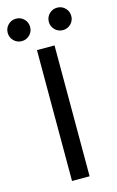

<svg xmlns="http://www.w3.org/2000/svg" viewBox="-146 -938 606 992"><g transform="rotate(-15 157.0 -442.5)"><path d="M110 0H204V-700H110ZM47 -765Q72 -765 89.5 -782.5Q107 -800 107 -825Q107 -850 89.5 -867.5Q72 -885 47 -885Q22 -885 4.5 -867.5Q-13 -850 -13 -825Q-13 -800 4.5 -782.5Q22 -765 47 -765ZM267 -765Q292 -765 309.5 -782.5Q327 -800 327 -825Q327 -850 309.5 -867.5Q292 -885 267 -885Q242 -885 224.5 -867.5Q207 -850 207 -825Q207 -800 224.5 -782.5Q242 -765 267 -765Z"/></g></svg>

Font: Golos Text VF
Style: Regular
Weight: 400
Designer: A.Korolkova, Vitaly Kuzmin
Foundry: ParaType Ltd
Version: Version 2.005